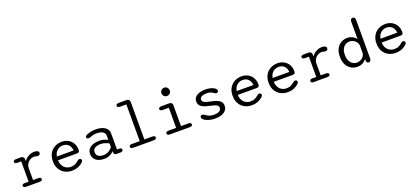

<svg xmlns="http://www.w3.org/2000/svg" viewBox="48 -1929 6714 3106"><g transform="rotate(-20 3404.5 -376.0)"><path d="M288 -63.2H381.2Q404.3 -63.2 415 -54.4Q425.7 -45.7 425.7 -31.5Q425.7 -17.7 414.8 -8.8Q404 0 381.2 0H143.7Q119.8 0 108.8 -8.8Q97.7 -17.7 97.7 -31.5Q97.7 -45.7 108.2 -54.4Q118.7 -63.2 139.3 -63.2H211.5V-412.8H139.7Q118.5 -412.8 107.3 -421.5Q96.2 -430.2 96.2 -444.7Q96.2 -459.7 109.9 -467.8Q123.7 -476 150 -476H227.8Q248.2 -476 262.2 -466Q276.3 -456 281.8 -437.8L283.2 -391.7Q313.2 -434.7 360.9 -461.1Q408.7 -487.5 459.7 -487.5Q489.5 -487.5 513.3 -477.8Q537.2 -468.2 537.2 -443.7Q537.2 -423.8 526.2 -413.2Q515.2 -402.5 496.5 -402.5Q486.5 -402.5 478.6 -404.2Q470.7 -405.8 462.2 -408.3Q453.5 -410.7 444.2 -411.9Q434.8 -413.2 425.7 -413.2Q392.3 -413.2 360.6 -394.1Q328.8 -375 308.4 -341.8Q288 -308.7 288 -265.8Z M930.3 10.5Q870.2 10.5 815.7 -17Q761.2 -44.5 727 -99.9Q692.8 -155.3 692.8 -239Q692.8 -302.5 713.2 -349.2Q733.5 -395.8 767.5 -426.6Q801.5 -457.3 843.8 -472.4Q886.2 -487.5 930 -487.5Q995.5 -487.5 1044.6 -459.8Q1093.7 -432.2 1121 -383.6Q1148.3 -335 1148.3 -271.3Q1148.3 -247 1137.6 -235.9Q1126.8 -224.8 1102.3 -224.8H776.3Q779.2 -168.7 801.6 -130.9Q824 -93.2 859.1 -74.1Q894.2 -55 933.7 -55Q986.3 -55 1017.7 -72.4Q1049 -89.8 1069 -108.5Q1078.2 -116.5 1087.8 -121.4Q1097.3 -126.3 1108.7 -126.3Q1123 -126.3 1132 -117.6Q1141 -108.8 1141 -94.3Q1141 -83.3 1134.8 -73.9Q1128.7 -64.5 1117.8 -55.3Q1091 -31 1045 -10.2Q999 10.5 930.3 10.5ZM780.5 -289.3H1068.8Q1062.7 -353.8 1026.5 -389.8Q990.3 -425.7 929 -425.7Q896.7 -425.7 865.6 -411.2Q834.5 -396.8 811.7 -366.8Q788.8 -336.8 780.5 -289.3Z M1704.7 1.7Q1680 1.7 1669.6 -8.7Q1659.2 -19.2 1656.8 -37.7L1655.2 -64.2Q1646.3 -50.2 1623.9 -32.9Q1601.5 -15.7 1567.7 -3.3Q1533.8 9.2 1489.8 9.2Q1435.2 9.2 1391.9 -8.2Q1348.7 -25.5 1323.7 -59.6Q1298.7 -93.7 1298.7 -143.8Q1298.7 -192.3 1325.9 -226Q1353.2 -259.7 1400.7 -277.3Q1448.2 -295 1508.8 -295Q1540.7 -295 1570.3 -288.5Q1600 -282 1622.3 -273.2Q1644.7 -264.3 1654.2 -257.5V-329Q1654.2 -355.8 1641.7 -373.9Q1629.2 -392 1608.7 -402.7Q1588.2 -413.3 1563.4 -417.8Q1538.7 -422.3 1514 -422.3Q1481.3 -422.3 1448.4 -414.7Q1415.5 -407 1393.2 -397.2Q1385.5 -393.8 1378.3 -392.6Q1371.2 -391.3 1365.8 -391.3Q1350 -391.3 1339.7 -399.2Q1329.3 -407.2 1329.3 -421.2Q1329.3 -434 1339.3 -442.2Q1349.3 -450.5 1363.8 -457.2Q1390 -469.2 1432.2 -478.3Q1474.5 -487.5 1524.2 -487.5Q1561.8 -487.5 1598.8 -479.3Q1635.7 -471.2 1666 -453.8Q1696.3 -436.3 1714.5 -408.4Q1732.7 -380.5 1732.7 -341V-63.2H1776.3Q1795.3 -63.2 1805.1 -55Q1814.8 -46.8 1814.8 -31.7Q1814.8 -17 1803.8 -7.7Q1792.7 1.7 1765.3 1.7ZM1654.2 -194.3Q1643.8 -203.5 1620.7 -213.5Q1597.5 -223.5 1569.2 -230.3Q1541 -237.2 1514.8 -237.2Q1453.3 -237.2 1415.4 -215.1Q1377.5 -193 1377.5 -145.5Q1377.5 -111.3 1393.5 -90.7Q1409.5 -70 1437.6 -61Q1465.7 -52 1501.5 -52Q1537.7 -52 1569 -66.5Q1600.3 -81 1622.8 -100.5Q1645.3 -120 1654.2 -135.2Z M1991.8 0Q1966.7 0 1954.5 -8.4Q1942.3 -16.8 1942.3 -32.2Q1942.3 -48 1954.5 -56.4Q1966.7 -64.8 1991.8 -64.8H2124.7V-697.2H2021.5Q1995.2 -697.2 1981.4 -705.6Q1967.7 -714 1967.7 -729.3Q1967.7 -744.8 1981.4 -753.4Q1995.2 -762 2021.5 -762H2150.7Q2177 -762 2190.8 -748.2Q2204.7 -734.3 2204.7 -708V-64.8H2340.5Q2365.7 -64.8 2377.8 -56.4Q2390 -48 2390 -32.2Q2390 -16.8 2377.8 -8.4Q2365.7 0 2340.5 0Z M2622 -64.8H2751.7V-411.3H2650.7Q2624.3 -411.3 2611.1 -419.8Q2597.8 -428.3 2597.8 -443.8Q2597.8 -459.3 2611.1 -467.7Q2624.3 -476 2650.7 -476H2781.5Q2835.3 -476 2835.3 -422.2V-64.8H2960.7Q2985.8 -64.8 2998.2 -56.4Q3010.5 -48 3010.5 -32.2Q3010.5 -16.8 2998.2 -8.4Q2985.8 0 2960.7 0H2622Q2597 0 2584.8 -8.4Q2572.7 -16.8 2572.7 -32.2Q2572.7 -48 2584.8 -56.4Q2597 -64.8 2622 -64.8ZM2719 -671.3Q2719 -691.2 2728.6 -707.4Q2738.2 -723.7 2754.6 -733.2Q2771 -742.7 2790.8 -742.7Q2810.8 -742.7 2827.1 -733.2Q2843.3 -723.7 2852.8 -707.4Q2862.3 -691.2 2862.3 -671.3Q2862.3 -651.5 2852.8 -635Q2843.3 -618.5 2827.1 -609Q2810.8 -599.5 2790.8 -599.5Q2771 -599.5 2754.6 -609Q2738.2 -618.5 2728.6 -635Q2719 -651.5 2719 -671.3Z M3401.2 10.5Q3359.8 10.5 3320.8 2.2Q3281.8 -6 3251 -20Q3220.2 -34 3202.1 -51.5Q3184 -69 3184 -87.2Q3184 -102.7 3193.8 -111.3Q3203.7 -120 3219.5 -120Q3229 -120 3238.2 -116.1Q3247.5 -112.2 3259.7 -103.8Q3275.3 -92 3294.2 -80.8Q3313 -69.7 3339 -62.3Q3365 -55 3401.5 -55Q3457.5 -55 3491.8 -73.1Q3526.2 -91.2 3526.2 -132Q3526.2 -156.2 3507.8 -171.2Q3489.5 -186.2 3458.2 -195.9Q3426.8 -205.7 3387.5 -213Q3337.3 -222.7 3295.2 -238.2Q3253 -253.8 3227.7 -281.8Q3202.3 -309.7 3202.3 -355.5Q3202.3 -391 3219.8 -416Q3237.3 -441 3266.4 -456.8Q3295.5 -472.5 3331.3 -480Q3367.2 -487.5 3403.7 -487.5Q3440.2 -487.5 3474 -480.9Q3507.8 -474.3 3534.5 -462.6Q3561.2 -450.8 3576.8 -435Q3592.3 -419.2 3592.3 -400.5Q3592.3 -386 3582.8 -378Q3573.2 -370 3558.3 -370Q3548.2 -370 3540.2 -373.2Q3532.2 -376.3 3522.2 -383.5Q3508 -395.7 3480.4 -409Q3452.8 -422.3 3404.5 -422.3Q3386.5 -422.3 3366 -419.3Q3345.5 -416.3 3327.3 -408.7Q3309.2 -401 3297.8 -387.6Q3286.5 -374.2 3286.5 -353.7Q3286.5 -330 3303.8 -315.8Q3321 -301.7 3350.7 -292.9Q3380.3 -284.2 3418.3 -276.3Q3469.7 -266.7 3513.8 -251.4Q3558 -236.2 3584.8 -208.8Q3611.7 -181.5 3611.7 -135Q3611.7 -85.7 3582.7 -53.3Q3553.7 -21 3505.9 -5.2Q3458.2 10.5 3401.2 10.5Z M4025.3 10.5Q3965.2 10.5 3910.7 -17Q3856.2 -44.5 3822 -99.9Q3787.8 -155.3 3787.8 -239Q3787.8 -302.5 3808.2 -349.2Q3828.5 -395.8 3862.5 -426.6Q3896.5 -457.3 3938.8 -472.4Q3981.2 -487.5 4025 -487.5Q4090.5 -487.5 4139.6 -459.8Q4188.7 -432.2 4216 -383.6Q4243.3 -335 4243.3 -271.3Q4243.3 -247 4232.6 -235.9Q4221.8 -224.8 4197.3 -224.8H3871.3Q3874.2 -168.7 3896.6 -130.9Q3919 -93.2 3954.1 -74.1Q3989.2 -55 4028.7 -55Q4081.3 -55 4112.7 -72.4Q4144 -89.8 4164 -108.5Q4173.2 -116.5 4182.8 -121.4Q4192.3 -126.3 4203.7 -126.3Q4218 -126.3 4227 -117.6Q4236 -108.8 4236 -94.3Q4236 -83.3 4229.8 -73.9Q4223.7 -64.5 4212.8 -55.3Q4186 -31 4140 -10.2Q4094 10.5 4025.3 10.5ZM3875.5 -289.3H4163.8Q4157.7 -353.8 4121.5 -389.8Q4085.3 -425.7 4024 -425.7Q3991.7 -425.7 3960.6 -411.2Q3929.5 -396.8 3906.7 -366.8Q3883.8 -336.8 3875.5 -289.3Z M4644.3 10.5Q4584.2 10.5 4529.7 -17Q4475.2 -44.5 4441 -99.9Q4406.8 -155.3 4406.8 -239Q4406.8 -302.5 4427.2 -349.2Q4447.5 -395.8 4481.5 -426.6Q4515.5 -457.3 4557.8 -472.4Q4600.2 -487.5 4644 -487.5Q4709.5 -487.5 4758.6 -459.8Q4807.7 -432.2 4835 -383.6Q4862.3 -335 4862.3 -271.3Q4862.3 -247 4851.6 -235.9Q4840.8 -224.8 4816.3 -224.8H4490.3Q4493.2 -168.7 4515.6 -130.9Q4538 -93.2 4573.1 -74.1Q4608.2 -55 4647.7 -55Q4700.3 -55 4731.7 -72.4Q4763 -89.8 4783 -108.5Q4792.2 -116.5 4801.8 -121.4Q4811.3 -126.3 4822.7 -126.3Q4837 -126.3 4846 -117.6Q4855 -108.8 4855 -94.3Q4855 -83.3 4848.8 -73.9Q4842.7 -64.5 4831.8 -55.3Q4805 -31 4759 -10.2Q4713 10.5 4644.3 10.5ZM4494.5 -289.3H4782.8Q4776.7 -353.8 4740.5 -389.8Q4704.3 -425.7 4643 -425.7Q4610.7 -425.7 4579.6 -411.2Q4548.5 -396.8 4525.7 -366.8Q4502.8 -336.8 4494.5 -289.3Z M5240 -63.2H5333.2Q5356.3 -63.2 5367 -54.4Q5377.7 -45.7 5377.7 -31.5Q5377.7 -17.7 5366.8 -8.8Q5356 0 5333.2 0H5095.7Q5071.8 0 5060.8 -8.8Q5049.7 -17.7 5049.7 -31.5Q5049.7 -45.7 5060.2 -54.4Q5070.7 -63.2 5091.3 -63.2H5163.5V-412.8H5091.7Q5070.5 -412.8 5059.3 -421.5Q5048.2 -430.2 5048.2 -444.7Q5048.2 -459.7 5061.9 -467.8Q5075.7 -476 5102 -476H5179.8Q5200.2 -476 5214.2 -466Q5228.3 -456 5233.8 -437.8L5235.2 -391.7Q5265.2 -434.7 5312.9 -461.1Q5360.7 -487.5 5411.7 -487.5Q5441.5 -487.5 5465.3 -477.8Q5489.2 -468.2 5489.2 -443.7Q5489.2 -423.8 5478.2 -413.2Q5467.2 -402.5 5448.5 -402.5Q5438.5 -402.5 5430.6 -404.2Q5422.7 -405.8 5414.2 -408.3Q5405.5 -410.7 5396.2 -411.9Q5386.8 -413.2 5377.7 -413.2Q5344.3 -413.2 5312.6 -394.1Q5280.8 -375 5260.4 -341.8Q5240 -308.7 5240 -265.8Z M6042.8 5Q6011.8 5 6004.5 -30.3L6004 -67Q5979 -31.3 5937.4 -10.4Q5895.8 10.5 5846.5 10.5Q5791.5 10.5 5742.8 -17.2Q5694 -44.8 5663.8 -100.4Q5633.7 -156 5633.7 -239Q5633.7 -322.3 5663.8 -377.2Q5694 -432.2 5742.8 -459.3Q5791.5 -486.5 5846.5 -486.5Q5894.7 -486.5 5935.3 -466.1Q5976 -445.7 6000.8 -411.2V-708Q6000.8 -734.3 6011.7 -748.2Q6022.5 -762 6042.8 -762Q6085 -762 6085 -708V-49.3Q6085 5 6042.8 5ZM6000.8 -170.5V-300.2Q5998.2 -334.3 5977.8 -361.2Q5957.5 -388.2 5927.6 -403.8Q5897.7 -419.5 5865.3 -419.5Q5826.3 -419.5 5793.3 -400.2Q5760.3 -381 5740.2 -341.2Q5720 -301.3 5720 -239Q5720 -178.2 5740.2 -137.4Q5760.3 -96.7 5793.3 -76.6Q5826.3 -56.5 5865.3 -56.5Q5897.3 -56.5 5927 -71Q5956.7 -85.5 5976.9 -111.4Q5997.2 -137.3 6000.8 -170.5Z M6501.3 10.5Q6441.2 10.5 6386.7 -17Q6332.2 -44.5 6298 -99.9Q6263.8 -155.3 6263.8 -239Q6263.8 -302.5 6284.2 -349.2Q6304.5 -395.8 6338.5 -426.6Q6372.5 -457.3 6414.8 -472.4Q6457.2 -487.5 6501 -487.5Q6566.5 -487.5 6615.6 -459.8Q6664.7 -432.2 6692 -383.6Q6719.3 -335 6719.3 -271.3Q6719.3 -247 6708.6 -235.9Q6697.8 -224.8 6673.3 -224.8H6347.3Q6350.2 -168.7 6372.6 -130.9Q6395 -93.2 6430.1 -74.1Q6465.2 -55 6504.7 -55Q6557.3 -55 6588.7 -72.4Q6620 -89.8 6640 -108.5Q6649.2 -116.5 6658.8 -121.4Q6668.3 -126.3 6679.7 -126.3Q6694 -126.3 6703 -117.6Q6712 -108.8 6712 -94.3Q6712 -83.3 6705.8 -73.9Q6699.7 -64.5 6688.8 -55.3Q6662 -31 6616 -10.2Q6570 10.5 6501.3 10.5ZM6351.5 -289.3H6639.8Q6633.7 -353.8 6597.5 -389.8Q6561.3 -425.7 6500 -425.7Q6467.7 -425.7 6436.6 -411.2Q6405.5 -396.8 6382.7 -366.8Q6359.8 -336.8 6351.5 -289.3Z"/></g></svg>

Font: Sono ExtraLight
Style: Regular
Weight: 200
Designer: Tyler Finck
Foundry: Tyler Finck
Version: Version 2.112